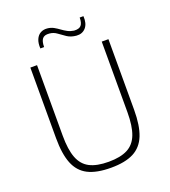

<svg xmlns="http://www.w3.org/2000/svg" viewBox="-156 -982 979 1107"><g transform="rotate(-20 333.5 -428.5)"><path d="M573 -690V-257Q573 -160 549.5 -101Q526 -42 474 -15Q422 12 335 12Q246 12 193.5 -15Q141 -42 117.5 -101Q94 -160 94 -257V-690H135V-257Q135 -172 154.5 -121Q174 -70 217.5 -47.5Q261 -25 334 -25Q406 -25 449.5 -47.5Q493 -70 512.5 -121Q532 -172 532 -257V-690ZM262 -869Q284 -867 301 -857.5Q318 -848 333.5 -836.5Q349 -825 366 -816Q383 -807 404 -804Q435 -802 447.5 -816.5Q460 -831 460 -864H483Q486 -818 464.5 -793.5Q443 -769 407 -772Q374 -775 351.5 -790Q329 -805 309 -820Q289 -835 264 -837Q234 -840 221.5 -824.5Q209 -809 209 -774H186Q184 -807 193.5 -829Q203 -851 221 -861Q239 -871 262 -869Z"/></g></svg>

Font: Exo 2 ExtraLight
Style: Regular
Weight: 250
Designer: Natanael Gama
Foundry: Natanael Gama
Version: Version 2.010